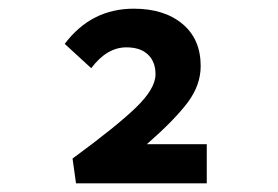

<svg xmlns="http://www.w3.org/2000/svg" viewBox="-20 -798 640 442"><path d="M155 -376 147 -433Q248 -507 293 -550.5Q338 -594 338 -627Q338 -656 320.5 -672.5Q303 -689 271 -689Q226 -689 190 -641L129 -697Q190 -778 288 -778Q358 -778 400 -743Q442 -708 442 -646Q442 -602 412 -562Q382 -522 318 -466H456V-376Z"/></svg>

Font: TypoPRO Source Code Pro
Style: Bold
Weight: 700
Monospace: yes
Designer: Paul D. Hunt, Teo Tuominen
Foundry: Adobe Systems Incorporated
Version: Version 2.010;PS 1.0;hotconv 1.0.84;makeotf.lib2.5.63406